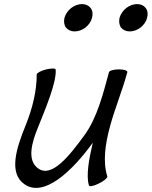

<svg xmlns="http://www.w3.org/2000/svg" viewBox="-20 -887 744 941"><path d="M431 -800C436 -818 434 -835 424 -848C415 -860 400 -867 382 -867C364 -867 345 -860 329 -848C313 -835 301 -818 296 -800C292 -782 294 -765 303 -752C313 -740 328 -733 346 -733C364 -733 383 -740 399 -752C415 -765 427 -782 431 -800ZM701 -800C706 -818 704 -835 694 -848C685 -860 670 -867 652 -867C634 -867 615 -860 599 -848C583 -835 571 -818 566 -800C562 -782 564 -765 573 -752C583 -740 598 -733 616 -733C634 -733 653 -740 669 -752C685 -765 697 -782 701 -800ZM506 -22C483 -96 496 -182 519 -267C543 -356 580 -444 604 -533C606 -541 588 -547 563 -547C538 -547 516 -541 514 -533C486 -429 456 -310 395 -226C321 -124 234 -14 168 -61C112 -99 134 -185 166 -262C204 -357 257 -482 253 -545C253 -553 233 -553 207 -547C181 -541 160 -529 160 -522C160 -440 139 -355 105 -271C60 -161 21 -38 100 16C194 82 332 -45 435 -188C416 -108 401 -26 416 22C418 29 440 25 465 12C490 0 508 -16 506 -22Z"/></svg>

Font: Nupuram Condensed Oblique
Style: Regular
Weight: 400
Width: 3
Designer: Santhosh Thottingal (santhosh.thottingal@gmail.com)
Foundry: SMC
Version: Version 1.000